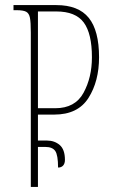

<svg xmlns="http://www.w3.org/2000/svg" viewBox="-20 -734 447 754"><path d="M101 -606Q101 -647 97.5 -664.5Q94 -682 82.5 -688Q71 -694 45 -694H33V-714H201Q288 -714 328.5 -664Q369 -614 369 -509Q369 -415 327.5 -349.5Q286 -284 193 -284H129V-182H165Q194 -182 214.5 -164.5Q235 -147 235 -106Q235 -92 228 -84Q221 -76 208 -76Q208 -125 197 -141Q186 -157 158 -157H129V0H101ZM197 -309Q275 -309 308 -369.5Q341 -430 341 -509Q341 -602 309 -645.5Q277 -689 201 -689H129V-309Z"/></svg>

Font: Noto Serif Georgian Thin Cond
Style: Regular
Weight: 250
Width: 3
Designer: Monotype Design team
Foundry: Monotype Imaging Inc.
Version: Version 1.000